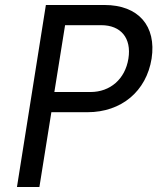

<svg xmlns="http://www.w3.org/2000/svg" viewBox="-20 -750 640 770"><path d="M48 0H138L186 -300H331C467 -300 567 -384 588 -515C608 -646 535 -730 399 -730H164ZM198 -381 241 -649H386C465 -649 508 -597 495 -515C482 -433 422 -381 343 -381Z"/></svg>

Font: JetBrains Mono
Style: Italic
Weight: 400
Italic angle: -9°
Monospace: yes
Designer: Philipp Nurullin, Konstantin Bulenkov
Foundry: JetBrains
Version: Version 2.305